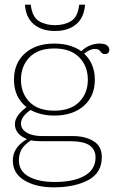

<svg xmlns="http://www.w3.org/2000/svg" viewBox="-20 -667 489 824"><path d="M87 -647H112Q118 -594 147 -576.5Q176 -559 216 -559Q256 -559 285 -576.5Q314 -594 320 -647H345Q341 -591 306.5 -562.5Q272 -534 216 -534Q160 -534 125.5 -562.5Q91 -591 87 -647ZM449 -454Q449 -435 430 -435Q423 -435 419.5 -437.5Q416 -440 412 -445Q408 -451 402.5 -454Q397 -457 386 -457Q367 -457 341 -437Q387 -394 387 -325Q387 -254 339.5 -212.5Q292 -171 213 -171Q156 -171 111 -195Q70 -166 70 -137Q70 -113 94.5 -98Q119 -83 161 -83H294Q345 -83 381 -61.5Q417 -40 417 7Q417 75 358.5 106Q300 137 210 137Q134 137 84.5 107Q35 77 35 22Q35 -35 96 -70Q70 -80 57 -96.5Q44 -113 44 -134Q44 -171 94 -207Q40 -250 40 -325Q40 -396 87 -438Q134 -480 213 -480Q283 -480 329 -447Q346 -464 366.5 -472Q387 -480 407 -480Q429 -480 439 -472.5Q449 -465 449 -454ZM213 -459Q143 -459 106.5 -421Q70 -383 70 -325Q70 -267 106.5 -229.5Q143 -192 213 -192Q283 -192 320 -229.5Q357 -267 357 -325Q357 -383 320 -421Q283 -459 213 -459ZM113 -65Q82 -44 71.5 -24Q61 -4 61 21Q61 67 103 90.5Q145 114 215 114Q297 114 343.5 87Q390 60 390 9Q390 -25 364.5 -43Q339 -61 280 -61H156Q129 -61 113 -65Z"/></svg>

Font: Taviraj Thin
Style: Regular
Weight: 100
Designer: Katatrad Team
Foundry: CadsonDemak
Version: Version 1.030